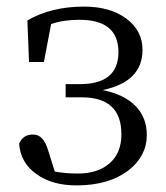

<svg xmlns="http://www.w3.org/2000/svg" viewBox="-20 -548 502 582"><path d="M212 14Q138 14 91 -20Q42 -54 38 -113Q51 -142 83 -140Q112 -139 126 -92L146 -28Q178 -22 216 -22Q276 -22 311 -52Q348 -83 348 -141Q348 -253 228 -253H179V-293H222Q339 -293 339 -390Q339 -488 221 -488Q171 -488 135 -475L113 -360H68L63 -486Q135 -528 235 -528Q314 -528 363 -491.5Q412 -455 412 -397Q412 -300 291 -275Q356 -262 390.5 -227Q425 -192 425 -139Q425 -75 370 -32Q310 14 212 14Z"/></svg>

Font: Cactus Classical Serif
Style: Regular
Weight: 400
Designer: Henry Chan (via Glyphwiki)、田海東、宇文滿月
Foundry: Moonlit Owen
Version: Version 1.000